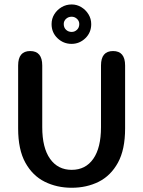

<svg xmlns="http://www.w3.org/2000/svg" viewBox="-20 -854 659 884"><path d="M310 10.5Q242 10.5 186 -17.2Q130 -45 96.8 -105Q63.5 -165 63.5 -262.5V-552.5Q63.5 -619 119 -619Q174.5 -619 174.5 -552.5V-268.5Q174.5 -173.5 210.5 -122.8Q246.5 -72 310 -72Q374 -72 409.5 -122.8Q445 -173.5 445 -268.5V-552.5Q445 -619 500.5 -619Q556 -619 556 -552.5V-262.5Q556 -165 523 -105Q490 -45 434.5 -17.2Q379 10.5 310 10.5ZM309.5 -652Q272 -652 244.8 -678Q217.5 -704 217.5 -743Q217.5 -768 230 -788.2Q242.5 -808.5 263.5 -821Q284.5 -833.5 310 -833.5Q334 -833.5 354.5 -821Q375 -808.5 387.5 -788Q400 -767.5 400 -743Q400 -704 373 -678Q346 -652 309.5 -652ZM310 -707Q324 -707 334.5 -717Q345 -727 345 -743.5Q345 -757.5 334.5 -767.2Q324 -777 310 -777Q294.5 -777 284 -767.2Q273.5 -757.5 273.5 -743.5Q273.5 -727 284 -717Q294.5 -707 310 -707Z"/></svg>

Font: Sono Monospace Medium
Style: Regular
Weight: 500
Designer: Tyler Finck
Foundry: Tyler Finck
Version: Version 2.112